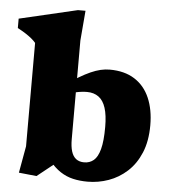

<svg xmlns="http://www.w3.org/2000/svg" viewBox="-69 -774 747 836"><g transform="rotate(5 305.0 -356.0)"><path d="M175 -63H212.5L121 10L43.5 2L64.5 -115V-567Q56.5 -576.5 45.2 -585.8Q34 -595 18.8 -604.8Q3.5 -614.5 -16 -625V-666L238 -725.5H271L260 -594.5V-163Q260 -131.5 266.5 -110.2Q273 -89 287 -78.2Q301 -67.5 322.5 -67.5Q346.5 -67.5 364 -82Q381.5 -96.5 391 -131.8Q400.5 -167 400.5 -229Q400.5 -280 390.2 -312Q380 -344 359.2 -359Q338.5 -374 308.5 -374Q298 -374 285 -372.5Q272 -371 258.5 -368Q245 -365 233 -359L206.5 -396Q240 -418.5 266.8 -434.2Q293.5 -450 316 -460Q338.5 -470 358.8 -474.8Q379 -479.5 398.5 -479.5Q463.5 -479.5 507.5 -451.5Q551.5 -423.5 573.5 -372.5Q595.5 -321.5 595.5 -253.5Q595.5 -184 574.2 -133.2Q553 -82.5 516.8 -49.5Q480.5 -16.5 436 -0.8Q391.5 15 344.5 15Q310 15 280.8 8.2Q251.5 1.5 225.5 -15.5Q199.5 -32.5 175 -63Z"/></g></svg>

Font: Newsreader ExtraBold
Style: Regular
Weight: 800
Designer: Hugues Gentile
Foundry: Production Type
Version: Version 1.003